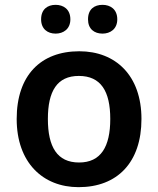

<svg xmlns="http://www.w3.org/2000/svg" viewBox="-20 -764 654 794"><path d="M150 -684C150 -644 177 -625 210 -625C242 -625 271 -644 271 -684C271 -726 242 -744 210 -744C177 -744 150 -726 150 -684ZM344 -684C344 -644 370 -625 404 -625C436 -625 465 -644 465 -684C465 -726 436 -744 404 -744C370 -744 344 -726 344 -684ZM565 -272C565 -452 458 -552 308 -552C148 -552 49 -452 49 -272C49 -92 157 10 305 10C465 10 565 -92 565 -272ZM178 -272C178 -387 216 -450 306 -450C397 -450 436 -387 436 -272C436 -157 397 -92 307 -92C216 -92 178 -157 178 -272Z"/></svg>

Font: Noto Sans Gunjala Gondi Semibold
Style: Regular
Weight: 400
Designer: Ek Type
Foundry: Ek Type
Version: Version 1.004